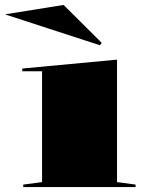

<svg xmlns="http://www.w3.org/2000/svg" viewBox="-50 -756 604 776"><path d="M44 0V-10L120 -20V-468H40V-479L423 -515V-20L498 -10V0ZM354 -573 -30 -698 207 -736 361 -583Z"/></svg>

Font: Kalnia Expanded Medium
Style: Regular
Weight: 500
Width: 7
Designer: Frida Medrano
Foundry: Frida Medrano
Version: Version 1.105